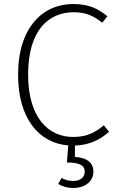

<svg xmlns="http://www.w3.org/2000/svg" viewBox="-20 -714 587 956"><path d="M353 67V11C429 8 482 -21 523 -58L497 -90C456 -57 416 -32 344 -32C219 -32 120 -131 120 -342C120 -564 222 -653 347 -653C405 -653 443 -637 489 -601L515 -633C468 -671 422 -694 344 -694C193 -694 70 -577 70 -342C70 -123 175 -1 320 10L313 95C376 95 402 110 402 140C402 172 376 187 345 187C319 187 301 180 286 172L270 202C288 213 313 222 346 222C399 222 445 193 445 140C445 99 417 72 353 67Z"/></svg>

Font: Fira Sans ExtraLight
Style: Regular
Weight: 200
Designer: bBox Type GmbH & Carrois Corporate GbR & Edenspiekermann AG
Foundry: bBox Type GmbH & Carrois Corporate GbR & Edenspiekermann AG
Version: Version 4.300;PS 004.300;hotconv 1.0.88;makeotf.lib2.5.64775